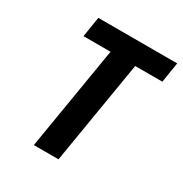

<svg xmlns="http://www.w3.org/2000/svg" viewBox="-171 -863 942 991"><g transform="rotate(30 300.0 -367.5)"><path d="M170 0 272 -615H111L130 -735H600L581 -615H419L317 0Z"/></g></svg>

Font: Iosevka SS04 Hv Ex Obl
Style: Regular
Weight: 900
Width: 7
Italic angle: -9°
Monospace: yes
Designer: Belleve Invis
Foundry: Belleve Invis
Version: Version 19.0.0; ttfautohint (v1.8.4)